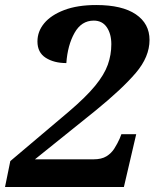

<svg xmlns="http://www.w3.org/2000/svg" viewBox="-34 -744 615 764"><path d="M-14 0 7 -103 240 -300Q308 -358 344.5 -402.5Q381 -447 395 -486.5Q409 -526 409 -568Q409 -609 391 -635.5Q373 -662 339 -662Q290 -662 262.5 -613Q235 -564 230 -493Q181 -493 148 -514Q115 -535 115 -579Q115 -619 142 -651.5Q169 -684 221.5 -704Q274 -724 349 -724Q452 -724 506.5 -687Q561 -650 561 -585Q561 -518 506.5 -454Q452 -390 345 -303L105 -110H338Q370 -110 389.5 -122Q409 -134 421 -153Q433 -172 442 -192L449 -210H508L459 0Z"/></svg>

Font: Noto Serif
Style: Bold Italic
Weight: 700
Italic angle: -12°
Designer: Monotype Design Team
Foundry: Monotype Imaging Inc.
Version: Version 2.013